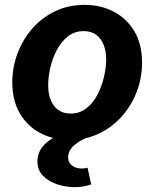

<svg xmlns="http://www.w3.org/2000/svg" viewBox="-20 -560 632 786"><path d="M264.6 12.7Q198.7 12.7 145.5 -15.1Q92.3 -43 61.3 -95.7Q30.3 -148.4 30.3 -223.1Q30.3 -283.7 51.5 -340.6Q72.8 -397.5 111.6 -442.4Q150.4 -487.3 204.8 -513.7Q259.3 -540 326.2 -540Q392.6 -540 445.8 -512.2Q499 -484.4 530.3 -431.6Q561.5 -378.9 561.5 -303.7Q561.5 -242.7 540.3 -186Q519 -129.4 479.5 -84.5Q439.9 -39.6 385.5 -13.4Q331.1 12.7 264.6 12.7ZM269 -95.2Q307.1 -95.2 334.7 -117.4Q362.3 -139.6 379.9 -174.3Q397.5 -209 406 -246.8Q414.6 -284.7 414.6 -315.4Q414.6 -369.1 390.6 -400.9Q366.7 -432.6 322.3 -432.6Q284.7 -432.6 257.1 -410.4Q229.5 -388.2 211.7 -353.5Q193.8 -318.8 185.5 -281Q177.2 -243.2 177.2 -211.9Q177.2 -158.2 201.2 -126.7Q225.1 -95.2 269 -95.2ZM286.1 206.1Q251 206.1 215.8 195.1Q180.7 184.1 157 160.6Q133.3 137.2 133.3 101.1Q133.3 56.2 169.7 24.4Q206.1 -7.3 268.6 -24.9L291.5 -21L289.6 0H346.2Q311.5 11.2 285.2 33.4Q258.8 55.7 258.8 84.5Q258.8 105.5 274.9 117.7Q291 129.9 315.4 129.9Q327.1 129.9 338.4 126.5L353.5 194.8Q323.7 206.1 286.1 206.1Z"/></svg>

Font: Schibsted Grotesk
Style: Bold Italic
Weight: 700
Italic angle: -12°
Designer: Bakken & Baeck AS, Henrik Kongsvoll
Foundry: Schibsted ASA
Version: Version 1.100;gftools[0.9.25]